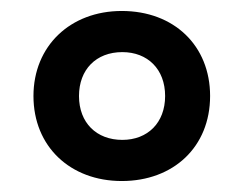

<svg xmlns="http://www.w3.org/2000/svg" viewBox="-20 -744 445 350"><path d="M202 -414C296 -414 363 -476 363 -569C363 -661 297 -724 202 -724C108 -724 41 -660 41 -569C41 -477 108 -414 202 -414ZM203 -489C156 -489 124 -520 124 -569C124 -617 155 -649 203 -649C249 -649 281 -618 281 -569C281 -520 249 -489 203 -489Z"/></svg>

Font: Noto Sans Kannada SemiCondensed SemiBold
Style: Regular
Weight: 600
Width: 4
Designer: Jelle Bosma - Monotype Design Team
Foundry: Monotype Imaging Inc.
Version: Version 2.005